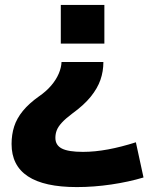

<svg xmlns="http://www.w3.org/2000/svg" viewBox="-20 -540 634 780"><path d="M400 -288Q400 -250 388 -215.5Q376 -181 348.5 -147Q321 -113 274 -79Q246 -58 231 -41.5Q216 -25 210.5 -10.5Q205 4 205 20Q205 50 231.5 63.5Q258 77 317 77Q365 77 419 67Q473 57 532 38L563 181Q503 199 432 209.5Q361 220 292 220Q27 220 27 45Q27 7 37.5 -26Q48 -59 73 -89.5Q98 -120 139 -149Q168 -169 188 -192.5Q208 -216 218.5 -240.5Q229 -265 230 -288ZM404 -520V-363H227V-520Z"/></svg>

Font: M PLUS 1 ExtraBold
Style: Regular
Weight: 800
Designer: Coji Morishita
Foundry: UNDERFOREST DESIGN
Version: Version 1.001